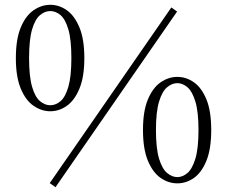

<svg xmlns="http://www.w3.org/2000/svg" viewBox="-20 -753 946 799"><path d="M189 -290Q153 -290 120 -312.5Q87 -335 66.5 -384Q46 -433 46 -511Q46 -590 66.5 -639Q87 -688 120 -710.5Q153 -733 189 -733Q226 -733 258 -710.5Q290 -688 310.5 -639Q331 -590 331 -511Q331 -433 310.5 -384Q290 -335 258 -312.5Q226 -290 189 -290ZM189 -315Q212 -315 232 -332Q252 -349 264.5 -392Q277 -435 277 -511Q277 -588 264.5 -630.5Q252 -673 232 -690Q212 -707 189 -707Q167 -707 146.5 -690Q126 -673 113.5 -630.5Q101 -588 101 -511Q101 -435 113.5 -392Q126 -349 146.5 -332Q167 -315 189 -315ZM718 10Q681 10 648.5 -12.5Q616 -35 595.5 -84Q575 -133 575 -212Q575 -291 595.5 -339.5Q616 -388 648.5 -410.5Q681 -433 718 -433Q755 -433 787 -410.5Q819 -388 839 -339.5Q859 -291 859 -212Q859 -133 839 -84Q819 -35 787 -12.5Q755 10 718 10ZM718 -16Q740 -16 760 -33Q780 -50 793 -92.5Q806 -135 806 -212Q806 -288 793 -330.5Q780 -373 760 -390Q740 -407 718 -407Q696 -407 675.5 -390Q655 -373 642 -330.5Q629 -288 629 -212Q629 -135 642 -92.5Q655 -50 675.5 -33Q696 -16 718 -16ZM211 26 187 9 693 -722 717 -705Z"/></svg>

Font: Noto Serif KR ExtraLight
Style: Regular
Weight: 200
Designer: Ryoko NISHIZUKA 西塚涼子 (kana & ideographs); Frank Grießhammer (Latin, Greek & Cyrillic); Wenlong ZHANG 张文龙 (bopomofo); San
Foundry: Adobe
Version: Version 2.002-H1;hotconv 1.1.0;makeotfexe 2.6.0